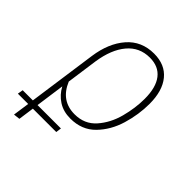

<svg xmlns="http://www.w3.org/2000/svg" viewBox="-225 -659 987 987"><g transform="rotate(45 268.5 -165.5)"><path d="M111 -78 89 80H259L255 110H85L73 196L38 200L51 110H-24L-19 80H55L108 -296Q123 -402 179 -466.5Q235 -531 326 -531Q406 -531 449 -478.5Q492 -426 492 -332Q492 -254 468.5 -175.5Q445 -97 392.5 -43.5Q340 10 257 10Q206 10 169 -14Q132 -38 111 -78ZM141 -290 117 -119Q158 -21 257 -21Q329 -21 373.5 -71.5Q418 -122 437 -193.5Q456 -265 456 -332Q456 -415 422.5 -458Q389 -501 325 -501Q250 -501 203 -445Q156 -389 141 -290Z"/></g></svg>

Font: FiraGO UltraLight
Style: Italic
Weight: 200
Italic angle: -8°
Designer: bBox Type GmbH
Foundry: bBox Type GmbH
Version: Version 1.001